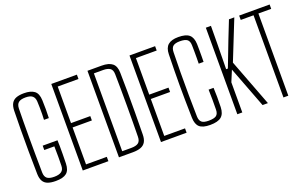

<svg xmlns="http://www.w3.org/2000/svg" viewBox="-82 -1073 2312 1451"><g transform="rotate(-20 1074.5 -347.5)"><path d="M165.5 5Q126 5 101 -4.5Q76 -14 63.8 -35.5Q51.5 -57 50.5 -93Q48.5 -188.5 48 -279Q47.5 -369.5 48.2 -451.2Q49 -533 50.5 -602Q51.5 -638.5 64 -660.2Q76.5 -682 101.2 -691.5Q126 -701 164.5 -701Q218.5 -701 247 -679.5Q275.5 -658 277.5 -604Q279 -563 279 -530.2Q279 -497.5 277.5 -460H238.5Q240 -479 240.2 -505.8Q240.5 -532.5 240 -559.8Q239.5 -587 238.5 -607Q237 -638 219.5 -652.5Q202 -667 164.5 -667Q125.5 -667 108 -652.5Q90.5 -638 89.5 -605Q88.5 -558 88 -500.5Q87.5 -443 87.5 -376.8Q87.5 -310.5 88 -238Q88.5 -165.5 89.5 -89Q90.5 -57.5 107.8 -43.2Q125 -29 165.5 -29Q203 -29 223 -43Q243 -57 243.5 -89Q244.5 -114.5 244.5 -159.5Q244.5 -204.5 243.5 -245H162.5V-280H281.5Q282.5 -259 282.8 -232.2Q283 -205.5 282.8 -171.2Q282.5 -137 281.5 -93Q280 -40 252.8 -17.5Q225.5 5 165.5 5Z M383 0V-696H589V-661H422V-367H577V-332H422V-35H589V0Z M674 0V-696H787Q845.5 -696 873.5 -672.8Q901.5 -649.5 902 -597Q903.5 -528.5 904 -446.5Q904.5 -364.5 904 -276Q903.5 -187.5 902 -100Q901.5 -63 888.5 -41Q875.5 -19 849.8 -9.5Q824 0 786 0ZM713 -35H786Q824.5 -35 843 -48.8Q861.5 -62.5 862 -97Q863 -148 863.5 -213.5Q864 -279 864 -349.2Q864 -419.5 863.5 -484.8Q863 -550 862 -600Q861.5 -635.5 842 -648.2Q822.5 -661 787 -661H713Z M1012 0V-696H1218V-661H1051V-367H1206V-332H1051V-35H1218V0Z M1406.5 6Q1347.5 6 1321.8 -16.8Q1296 -39.5 1294.5 -92Q1292.5 -171 1291.8 -235.2Q1291 -299.5 1291 -357.5Q1291 -415.5 1292 -474.8Q1293 -534 1294.5 -603Q1295.5 -654 1322.5 -677.5Q1349.5 -701 1405.5 -701Q1465.5 -701 1492.5 -678.2Q1519.5 -655.5 1521.5 -603Q1522 -586 1522.2 -558Q1522.5 -530 1522.2 -502.5Q1522 -475 1521.5 -459H1482.5Q1483 -478 1483.2 -503.8Q1483.5 -529.5 1483.2 -556.5Q1483 -583.5 1482.5 -606Q1482 -640 1464.5 -653.5Q1447 -667 1405.5 -667Q1369 -667 1351.8 -653.8Q1334.5 -640.5 1333.5 -606Q1331.5 -532 1330.8 -442.8Q1330 -353.5 1330.8 -261.8Q1331.5 -170 1333.5 -88Q1334.5 -56 1351 -42Q1367.5 -28 1406.5 -28Q1451 -28 1468.5 -41.5Q1486 -55 1486.5 -88Q1487.5 -131 1487 -168.2Q1486.5 -205.5 1485.5 -249H1525.5Q1527 -216 1527.5 -174.8Q1528 -133.5 1526.5 -93Q1524.5 -40.5 1496.8 -17.2Q1469 6 1406.5 6Z M1626 0V-696H1667L1666 -553L1663 -349H1677L1755 -552L1812 -696H1855L1728 -378L1872 0H1829L1703 -331L1666 -242V0Z M1997 0V-661H1894V-696H2139V-661H2036V0Z"/></g></svg>

Font: Big Shoulders Text SC Thin
Style: Regular
Weight: 100
Designer: Patric King
Foundry: XO Type Co
Version: Version 2.002